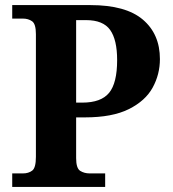

<svg xmlns="http://www.w3.org/2000/svg" viewBox="-20 -734 678 754"><path d="M28 0V-53H70Q92 -53 106.5 -64Q121 -75 121 -118V-600Q121 -640 106 -650.5Q91 -661 70 -661H28V-714H335Q474 -714 541 -657Q608 -600 608 -502Q608 -442 579.5 -390Q551 -338 486 -305.5Q421 -273 313 -273H279V-113Q279 -73 295 -63Q311 -53 332 -53H393V0ZM303 -331Q377 -331 408.5 -369.5Q440 -408 440 -498Q440 -578 412.5 -616.5Q385 -655 318 -655H279V-331Z"/></svg>

Font: Noto Naskh Arabic
Style: Bold
Weight: 700
Designer: Monotype Design Team, David Williams, Mohamad Dakak and Nizar Qandah
Foundry: Monotype Imaging Inc.
Version: Version 2.016